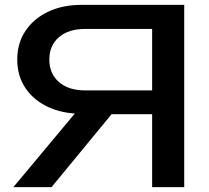

<svg xmlns="http://www.w3.org/2000/svg" viewBox="-20 -770 862 790"><path d="M647 -398V-300H317L316 -302Q237 -302 177.5 -330Q118 -358 84.5 -408Q51 -458 51 -525Q51 -592 84.5 -642.5Q118 -693 177.5 -721.5Q237 -750 316 -750H738V0H606V-710L665 -651H331Q262 -651 222.5 -617Q183 -583 183 -525Q183 -467 222.5 -432.5Q262 -398 331 -398ZM481 -351 192 0H35L328 -351Z"/></svg>

Font: Unbounded
Style: Regular
Weight: 400
Designer: Luke Prowse, Jean-Baptiste Morizot, Fátima Lázaro, Florian Runge
Foundry: NaN
Version: Version 1.701;gftools[0.9.28.dev5+ged2979d]